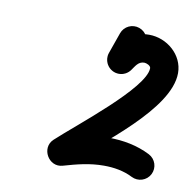

<svg xmlns="http://www.w3.org/2000/svg" viewBox="-55 -667 511 508"><g transform="rotate(10 201.0 -413.0)"><path d="M280.7 -609.9C261.1 -616.8 239.7 -606.6 232.8 -587C226.2 -568.3 219.6 -549.6 213 -530.9C206.1 -511.4 216.4 -490 235.9 -483.1C255.4 -476.2 276.9 -486.4 283.8 -506C283.8 -506 283.8 -506 283.8 -506C290.4 -524.7 297 -543.4 303.6 -562.1C310.5 -581.6 300.2 -603 280.7 -609.9ZM278.3 -495.8C278.3 -495.8 278.3 -495.8 278.3 -495.8C287 -507.4 293.1 -521.7 309.7 -521.7C315.4 -521.7 327.3 -516.8 327.3 -509.9C327.3 -456.4 160.6 -327.7 108.5 -279.1C94.4 -266.1 94.2 -247.5 102.1 -233.6C109.9 -219.7 126 -210.3 144.4 -215.7C180.6 -226.1 213.5 -234.8 251.9 -234.8C278.4 -234.8 305.4 -230.5 329.2 -218.3C347.7 -208.9 370.3 -216.2 379.7 -234.6C389.1 -253.1 381.8 -275.7 363.4 -285.1C363.4 -285.1 363.4 -285.1 363.4 -285.1C329 -302.7 290.3 -309.8 251.9 -309.8C206.3 -309.8 166.7 -300.2 123.6 -287.7C105.1 -282.4 107.1 -260 117.2 -242.2C127.3 -224.4 145.5 -211.2 159.5 -224.3C233.7 -293.2 402.3 -411.9 402.3 -509.9C402.3 -559.2 357.4 -596.7 309.7 -596.7C265.3 -596.7 242.9 -573.4 218.5 -541.1C206 -524.5 209.3 -501 225.8 -488.5C242.3 -476 265.8 -479.3 278.3 -495.8Z"/></g></svg>

Font: FRB American Cursive Extrabold
Style: Bold Italic
Weight: 800
Italic angle: -25°
Version: Version 2.0;Modular Font Editor K font №1